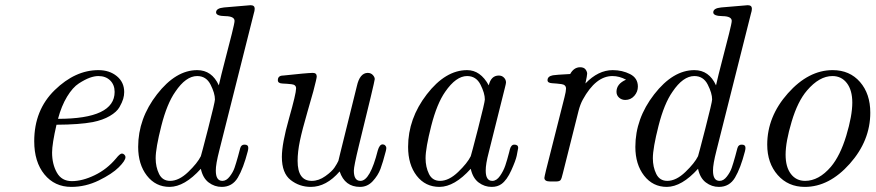

<svg xmlns="http://www.w3.org/2000/svg" viewBox="-20 -714 3400 745"><path d="M112.8 -166Q112.8 -287.1 192.4 -364.5Q272 -441.9 361.8 -441.9Q404.8 -441.9 433.3 -418.5Q461.9 -395 461.9 -356.9Q461.9 -343.8 458 -330.3Q454.1 -316.9 443.6 -298.3Q433.1 -279.8 406 -263.9Q378.9 -248 339.8 -240.2Q288.1 -230.5 199.2 -230Q182.1 -155.8 182.1 -122.1Q182.1 -77.1 200.7 -44.2Q219.2 -11.2 258.8 -11.2Q299.8 -11.2 347.4 -34.2Q395 -57.1 430.2 -99.1Q445.3 -118.2 453.1 -118.2Q458 -118.2 462.4 -114Q466.8 -109.9 466.8 -104Q466.8 -90.8 440.9 -64.9Q415 -39.1 363.5 -13.9Q312 11.2 256.8 11.2Q191.9 11.2 152.3 -37.4Q112.8 -85.9 112.8 -166ZM205.1 -252.9Q424.8 -252.9 424.8 -357.4Q424.8 -384.8 407.5 -401.9Q390.1 -418.9 361.8 -418.9Q346.7 -418.9 328.4 -412.4Q310.1 -405.8 286.1 -390.4Q262.2 -375 240.2 -338.9Q218.3 -302.7 205.1 -252.9Z M516.1 -144Q516.1 -253.9 589.1 -347.9Q662.1 -441.9 745.1 -441.9Q802.2 -441.9 829.1 -382.8Q836.9 -418 853 -479.5Q869.1 -541 879.6 -583Q890.1 -625 890.1 -632.8Q890.1 -650.9 854.2 -651.4Q818.4 -651.9 818.4 -666Q818.4 -682.1 849.1 -685.1Q951.2 -693.8 952.1 -693.8Q968.3 -693.8 968.3 -680.2Q968.3 -672.4 964.4 -660.2L831.1 -130.9Q816.9 -75.7 817.4 -51.8Q817.4 -12.2 842.8 -12.2Q842.8 -12.2 843.3 -12.2Q858.4 -12.2 871.3 -29.1Q884.3 -45.9 890.1 -63Q896 -80.1 903.6 -107.4Q911.1 -134.8 912.1 -139.2Q916 -153.3 929.2 -152.8Q943.4 -152.8 943.4 -140.1Q943.4 -135.3 941.4 -127Q924.3 -61 902.8 -24.9Q881.3 11.2 840.3 11.2Q812.5 11.2 789.8 -5.9Q767.1 -22.9 759.3 -59.1Q696.3 10.7 638.2 11.2Q584 11.2 550 -32.5Q516.1 -76.2 516.1 -144ZM584 -100.1Q584 -65.9 597.2 -39.1Q610.4 -12.2 640.1 -12.2Q674.3 -12.2 710.2 -46.6Q746.1 -81.1 759.3 -107.9Q761.2 -112.8 787.6 -215.3Q814 -317.9 814 -328.1Q814 -352.1 797.1 -385.5Q780.3 -418.9 745.1 -418.9Q701.2 -418.9 660.2 -357.9Q627.9 -312 606 -225.6Q584 -139.2 584 -100.1Z M1058.1 -402.8Q1058.1 -420.9 1079.1 -420.9Q1168.9 -430.7 1193.8 -431.2Q1209 -431.2 1209 -417Q1209 -410.2 1195.8 -359.9Q1192.9 -348.6 1172.9 -279.8Q1152.8 -210.9 1143.8 -168Q1134.8 -125 1134.8 -89.8Q1134.8 -12.2 1189.5 -12.2Q1189.5 -12.2 1189.9 -12.2Q1216.8 -12.2 1242.4 -30.5Q1268.1 -48.8 1278.1 -64Q1288.1 -79.1 1293 -89.8L1300.8 -122.1L1364.7 -379.9Q1376 -430.7 1406.7 -431.2Q1418.9 -431.2 1426.5 -423.1Q1434.1 -415 1434.1 -407Q1434.1 -398.9 1372.1 -147Q1353 -68.8 1353 -51.8Q1353 -12.2 1378.4 -12.2Q1378.4 -12.2 1378.9 -12.2Q1416 -12.2 1445.8 -129.9Q1452.6 -153.8 1464.8 -153.8Q1470.7 -153.8 1474.9 -149.4Q1479 -145 1479 -140.1Q1479 -136.2 1477.1 -127.9Q1465.8 -84 1456.3 -58.6Q1446.8 -33.2 1426.3 -11Q1405.8 11.2 1377 11.2Q1317.9 11.2 1297.9 -48.8Q1246.1 11.2 1186 11.2Q1142.1 11.2 1107.9 -15.4Q1073.7 -42 1073.7 -105Q1073.7 -156.7 1101.3 -253.9Q1128.9 -351.1 1128.9 -371.1Q1128.9 -385.3 1111.3 -387.2Q1093.8 -389.2 1075.9 -389.9Q1058.1 -390.6 1058.1 -402.8Z M1563.5 -144Q1563.5 -253.9 1636 -347.9Q1708.5 -441.9 1792.5 -441.9Q1844.2 -441.9 1876.5 -382.8Q1885.3 -420.9 1915.5 -420.9Q1927.7 -420.9 1935.5 -412.8Q1943.4 -404.8 1943.4 -394Q1943.4 -390.1 1939.5 -375L1876.5 -123Q1864.3 -77.1 1864.7 -51.8Q1864.7 -12.2 1890.1 -12.2Q1890.1 -12.2 1890.6 -12.2Q1906.7 -12.2 1920.2 -31.5Q1933.6 -50.8 1940.7 -71.8Q1947.8 -92.8 1955.6 -123Q1957.5 -130.9 1958.5 -134.8Q1963.4 -152.8 1975.6 -152.8Q1990.7 -152.8 1990.7 -140.1Q1988.8 -127.9 1984.9 -109.4Q1981 -90.8 1963.9 -53Q1946.8 -15.1 1925.8 0Q1910.6 11.2 1887.7 11.2Q1859.9 11.2 1837.2 -5.9Q1814.5 -22.9 1806.6 -59.1Q1743.7 10.7 1685.5 11.2Q1630.4 11.2 1596.9 -32Q1563.5 -75.2 1563.5 -144ZM1631.3 -100.1Q1631.3 -65.9 1644.5 -39.1Q1657.7 -12.2 1687.5 -12.2Q1721.7 -12.2 1757.6 -46.6Q1793.5 -81.1 1806.6 -107.9Q1808.6 -112.8 1835 -215.3Q1861.3 -317.9 1861.3 -328.1Q1861.3 -352.1 1844.5 -385.5Q1827.6 -418.9 1792.5 -418.9Q1749.5 -418.9 1707.5 -357.9Q1675.3 -312 1653.3 -225.6Q1631.3 -139.2 1631.3 -100.1Z M2092.3 -23.9Q2092.3 -26.9 2099.1 -55.2L2170.4 -336.9Q2176.3 -359.9 2176.3 -370.1Q2176.3 -385.3 2158.2 -387.7Q2140.1 -390.1 2122.3 -391.1Q2104.5 -392.1 2104.5 -402.8Q2104.5 -418 2125.5 -421.9Q2135.3 -423.8 2192.4 -426.8Q2206.5 -452.6 2230.5 -453.1Q2245.6 -453.1 2252 -444.6Q2258.3 -436 2258.3 -428.2Q2258.3 -421.4 2251.5 -390.1Q2301.3 -441.9 2357.4 -441.9Q2394.5 -441.9 2424.8 -426.5Q2455.1 -411.1 2455.1 -377.9Q2455.1 -357.9 2441.2 -342Q2427.2 -326.2 2406.2 -326.2Q2392.1 -326.2 2382.1 -335.2Q2372.1 -344.2 2372.1 -357.9Q2372.1 -388.7 2409.2 -404.8Q2383.3 -418.9 2356.4 -418.9Q2291.5 -418.9 2241.2 -327.1Q2231.4 -309.1 2224.9 -283.9Q2218.3 -258.8 2164.1 -42Q2159.2 -20 2154.8 -14.9Q2150.4 -9.8 2136.2 -9.8H2115.2Q2092.3 -9.8 2092.3 -23.9Z M2445.3 -144Q2445.3 -253.9 2518.3 -347.9Q2591.3 -441.9 2674.3 -441.9Q2731.4 -441.9 2758.3 -382.8Q2766.1 -418 2782.2 -479.5Q2798.3 -541 2808.8 -583Q2819.3 -625 2819.3 -632.8Q2819.3 -650.9 2783.4 -651.4Q2747.6 -651.9 2747.6 -666Q2747.6 -682.1 2778.3 -685.1Q2880.4 -693.8 2881.3 -693.8Q2897.5 -693.8 2897.5 -680.2Q2897.5 -672.4 2893.6 -660.2L2760.3 -130.9Q2746.1 -75.7 2746.6 -51.8Q2746.6 -12.2 2772 -12.2Q2772 -12.2 2772.5 -12.2Q2787.6 -12.2 2800.5 -29.1Q2813.5 -45.9 2819.3 -63Q2825.2 -80.1 2832.8 -107.4Q2840.3 -134.8 2841.3 -139.2Q2845.2 -153.3 2858.4 -152.8Q2872.6 -152.8 2872.6 -140.1Q2872.6 -135.3 2870.6 -127Q2853.5 -61 2832 -24.9Q2810.5 11.2 2769.5 11.2Q2741.7 11.2 2719 -5.9Q2696.3 -22.9 2688.5 -59.1Q2625.5 10.7 2567.4 11.2Q2513.2 11.2 2479.2 -32.5Q2445.3 -76.2 2445.3 -144ZM2513.2 -100.1Q2513.2 -65.9 2526.4 -39.1Q2539.6 -12.2 2569.3 -12.2Q2603.5 -12.2 2639.4 -46.6Q2675.3 -81.1 2688.5 -107.9Q2690.4 -112.8 2716.8 -215.3Q2743.2 -317.9 2743.2 -328.1Q2743.2 -352.1 2726.3 -385.5Q2709.5 -418.9 2674.3 -418.9Q2630.4 -418.9 2589.4 -357.9Q2557.1 -312 2535.2 -225.6Q2513.2 -139.2 2513.2 -100.1Z M2957 -152.8Q2957 -261.7 3037.1 -351.8Q3117.2 -441.9 3210.9 -441.9Q3276.9 -441.9 3316.9 -396Q3356.9 -350.1 3356.9 -276.9Q3356.9 -168 3277.1 -78.4Q3197.3 11.2 3103 11.2Q3038.1 11.2 2997.6 -34.9Q2957 -81.1 2957 -152.8ZM3028.3 -113.8Q3028.3 -65.9 3048.8 -39.1Q3069.3 -12.2 3104 -12.2Q3157.2 -12.2 3204.1 -66.9Q3240.2 -109.9 3263.7 -187.5Q3287.1 -265.1 3287.1 -315.9Q3287.1 -363.8 3266.1 -391.4Q3245.1 -418.9 3210 -418.9Q3159.2 -418.9 3111.3 -362.8Q3075.2 -320.8 3051.8 -242.2Q3028.3 -163.6 3028.3 -113.8Z"/></svg>

Font: CMU Classical Serif
Style: Italic
Weight: 500
Italic angle: -14.04°
Version: Version 0.7.0